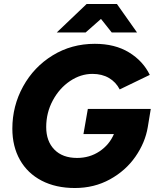

<svg xmlns="http://www.w3.org/2000/svg" viewBox="-20 -932 777 964"><path d="M42 -286Q42 -400 96 -498Q150 -596 244.5 -654Q339 -712 456 -712Q557 -712 627.5 -669Q698 -626 732 -556L581 -483Q562 -520 527 -540.5Q492 -561 444 -561Q385 -561 331.5 -525Q278 -489 245 -427.5Q212 -366 212 -294Q212 -223 253 -181Q294 -139 367 -139Q430 -139 479.5 -172Q529 -205 552 -259H399L421 -385H737L722 -294Q709 -216 660 -145.5Q611 -75 532 -31.5Q453 12 356 12Q260 12 189 -25Q118 -62 80 -129.5Q42 -197 42 -286ZM415 -912H567L668 -769H541L487 -837L410 -769H265Z"/></svg>

Font: Oak Sans ExtraBold
Style: Italic
Weight: 800
Italic angle: -9.49998°
Foundry: Erik Kennedy, Walven
Version: Version 1.000